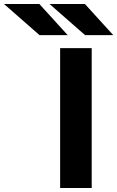

<svg xmlns="http://www.w3.org/2000/svg" viewBox="-228 -941 587 961"><path d="M73 0V-700H231V0ZM-30 -765 -208 -921H-31L111 -765ZM198 -765 20 -921H197L339 -765Z"/></svg>

Font: Overpass Black
Style: Regular
Weight: 900
Designer: Delve Withrington, Dave Bailey, Thomas Jockin
Foundry: Delve Fonts LLC
Version: Version 4.000; ttfautohint (v1.8.3)